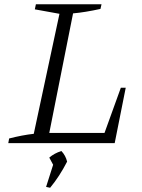

<svg xmlns="http://www.w3.org/2000/svg" viewBox="-20 -674 668 904"><path d="M549 -261H572L520 0H19L23 -22Q54 -30 83 -35.5Q112 -41 139 -44L260 -609L144 -630L149 -654H458L453 -632Q380 -616 324 -611L212 -48H472ZM197 206 232 96 296 87Q260 157 216 210ZM240 120 212 68Q235 48 269 37Q289 58 296 87Z"/></svg>

Font: Piazzolla 8pt ExtraLight
Style: Italic
Weight: 250
Italic angle: -11.3°
Designer: Juan Pablo del Peral
Foundry: Huerta Tipografica
Version: Version 2.001